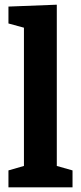

<svg xmlns="http://www.w3.org/2000/svg" viewBox="-20 -798 345 818"><path d="M289 -72V0H16V-72L82 -91V-680L16 -698V-770L222 -778V-91Z"/></svg>

Font: Bitter
Style: Bold
Weight: 700
Designer: Sol Matas, and Bitter project Authors
Foundry: Sol Matas
Version: Version 2.001